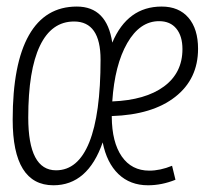

<svg xmlns="http://www.w3.org/2000/svg" viewBox="-20 -547 626 577"><path d="M428.7 -34.2Q461.4 -34.2 497.1 -48.8L507.3 -6.8Q466.3 9.8 424.8 9.8Q371.1 9.8 335.9 -23.9Q300.8 -57.6 288.6 -119.1Q243.7 9.8 140.6 9.8Q18.1 9.8 18.1 -187.5Q18.1 -355 66.9 -441.2Q115.7 -527.3 210.9 -527.3Q301.3 -527.3 317.4 -418.9Q363.3 -527.3 465.8 -527.3Q517.6 -527.3 546.4 -493.7Q575.2 -460 575.2 -400.4Q575.2 -309.6 506.6 -255.9Q438 -202.1 315.9 -198.2Q315.9 -197.3 315.9 -195.8Q316.4 -119.6 345.9 -76.9Q375.5 -34.2 428.7 -34.2ZM148.4 -35.2Q214.4 -35.2 248.3 -119.4Q282.2 -203.6 282.2 -367.7Q282.2 -482.4 202.6 -482.4Q134.8 -482.4 99.9 -409.2Q64.9 -335.9 64.9 -193.8Q64.9 -35.2 148.4 -35.2ZM317.4 -242.2Q417 -246.1 472.7 -287.1Q528.3 -328.1 528.3 -399.4Q528.3 -438.5 510 -460.9Q491.7 -483.4 458 -483.4Q400.4 -483.4 362.5 -417.7Q324.7 -352.1 317.4 -242.2Z"/></svg>

Font: CaskaydiaCove NFP ExtraLight
Style: Italic
Weight: 200
Italic angle: -10°
Designer: Aaron Bell
Foundry: Saja Typeworks
Version: Version 2111.001; VTT 6.35;Nerd Fonts 3.1.1